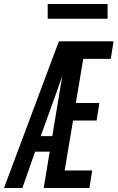

<svg xmlns="http://www.w3.org/2000/svg" viewBox="-48 -942 589 962"><path d="M-28 0 247 -735H521L507 -647H369L332 -426H450L436 -338H318L276 -88H414L400 0H171L201 -182H128L64 0ZM156 -260H214L264 -562Q258 -544 251.5 -526Q245 -508 239 -490ZM491 -848H191V-922H491Z"/></svg>

Font: Iosevka Semibold Oblique
Style: Regular
Weight: 600
Italic angle: -9°
Monospace: yes
Designer: Belleve Invis
Foundry: Belleve Invis
Version: Version 32.5.0; ttfautohint (v1.8.4)